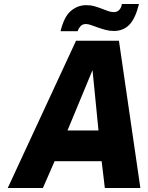

<svg xmlns="http://www.w3.org/2000/svg" viewBox="-20 -947 743 967"><path d="M19 0 363 -742H579L687 0H508L492 -135H255L196 0ZM320 -290H476L446 -594ZM285 -790Q303 -864 337.5 -892.5Q372 -921 414 -921Q437 -921 456 -915.5Q475 -910 492 -903.5Q509 -897 524 -891.5Q539 -886 553 -886Q570 -886 580.5 -897Q591 -908 594 -927H680Q662 -854 631.5 -822.5Q601 -791 553 -791Q532 -791 511.5 -796.5Q491 -802 473 -808.5Q455 -815 439.5 -820.5Q424 -826 413 -826Q395 -826 385 -814.5Q375 -803 371 -790Z"/></svg>

Font: Exo Thin ExtraBold
Style: Italic
Weight: 800
Italic angle: -9°
Version: Version 2.000